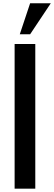

<svg xmlns="http://www.w3.org/2000/svg" viewBox="-20 -1141 327 1161"><path d="M68.4 0V-875H193.4V0ZM99.6 -933.6 162.1 -1121.1H287.1L162.1 -933.6Z"/></svg>

Font: Oswald-Regular
Style: Regular
Weight: 400
Designer: vernon adams
Foundry: vernon adams
Version: Version 2.002; ttfautohint (v0.92.18-e454-dirty) -l 8 -r 50 